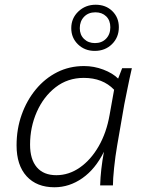

<svg xmlns="http://www.w3.org/2000/svg" viewBox="-20 -783 607 811"><path d="M210 8Q135 8 92.5 -38.5Q50 -85 50 -169Q50 -238 71.5 -298.5Q93 -359 131.5 -405.5Q170 -452 221.5 -478Q273 -504 335 -504Q377 -504 416.5 -489Q456 -474 479 -451L496 -495H537Q526 -447 518.5 -409Q511 -371 505 -342L475 -169Q467 -123 462 -74.5Q457 -26 457 0H403Q404 -34 408 -69Q412 -104 419 -142Q383 -69 328 -30.5Q273 8 210 8ZM218 -43Q271 -43 317.5 -75.5Q364 -108 397 -165.5Q430 -223 443 -298L462 -404Q414 -454 334 -454Q266 -454 215 -414.5Q164 -375 135.5 -310.5Q107 -246 107 -172Q107 -110 135.5 -76.5Q164 -43 218 -43ZM380 -568Q338 -568 309.5 -595.5Q281 -623 281 -664Q281 -706 311 -734.5Q341 -763 384 -763Q427 -763 454.5 -736Q482 -709 482 -668Q482 -625 453 -596.5Q424 -568 380 -568ZM381 -601Q410 -601 428 -619.5Q446 -638 446 -668Q446 -697 428.5 -714Q411 -731 383 -731Q353 -731 335 -712Q317 -693 317 -664Q317 -636 335 -618.5Q353 -601 381 -601Z"/></svg>

Font: Livvic Light
Style: Italic
Weight: 300
Italic angle: -10°
Designer: Jacques Le Bailly, Baron von Fonthausen
Version: Version 1.001; ttfautohint (v1.8.2)